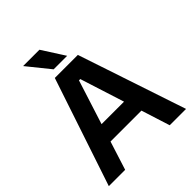

<svg xmlns="http://www.w3.org/2000/svg" viewBox="-242 -1035 1177 1177"><g transform="rotate(-45 346.5 -446.0)"><path d="M11.7 0H153.3L212.4 -186H480.5L539.6 0H681.2L446.3 -703.1H246.6ZM160.6 -892.1 278.8 -745.6H396L302.2 -892.1ZM249 -300.3 340.8 -587.9H352.1L443.8 -300.3Z"/></g></svg>

Font: Faust Sans Bold
Style: Regular
Weight: 700
Designer: Andreas Faust
Version: Version 1.003;Glyphs 3.1.2 (3151)